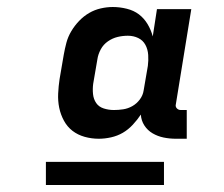

<svg xmlns="http://www.w3.org/2000/svg" viewBox="-20 -713 640 548"><path d="M262 -317Q241 -317 221.5 -322.5Q202 -328 187 -339.5Q172 -351 162.5 -368.5Q153 -386 149 -405.5Q145 -425 146 -446Q147 -467 150 -487L162 -557Q165 -574 169.5 -591Q174 -608 183.5 -624Q193 -640 206 -653.5Q219 -667 234.5 -676Q250 -685 267.5 -689Q285 -693 302 -693Q322 -693 342 -688Q362 -683 376.5 -672Q391 -661 401 -644.5Q411 -628 416 -609L428 -687H526L482 -416Q480 -409 484.5 -404Q489 -399 496 -399H513V-317H482Q464 -317 447 -320.5Q430 -324 415.5 -332.5Q401 -341 392 -355Q383 -369 382 -386Q372 -371 359 -357Q346 -343 330.5 -334Q315 -325 297 -321Q279 -317 262 -317ZM305 -399Q318 -399 331.5 -401Q345 -403 357.5 -410Q370 -417 379 -429Q388 -441 390 -455L402 -525Q404 -540 403 -556Q402 -572 395 -585Q388 -598 374.5 -604.5Q361 -611 345 -611Q330 -611 315.5 -607.5Q301 -604 288 -595Q275 -586 267.5 -572Q260 -558 258 -544L246 -474Q244 -459 245.5 -444.5Q247 -430 254.5 -419Q262 -408 276 -403.5Q290 -399 305 -399ZM448 -185H111V-251H448Z"/></svg>

Font: Iosevka Extrabold Extended
Style: Italic
Weight: 800
Width: 7
Italic angle: -9°
Monospace: yes
Designer: Belleve Invis
Foundry: Belleve Invis
Version: Version 32.5.0; ttfautohint (v1.8.4)